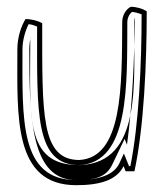

<svg xmlns="http://www.w3.org/2000/svg" viewBox="-20 -527 488 564"><path d="M31 -382C31 -186 18 17 204 17C274 17 323 2 343 -39L349 -24H375C403 -155 411 -342 411 -494C398 -502 381 -507 364 -507C350 -500 339 -482 339 -462C338 -274 341 -63 212 -57C100 -58 104 -192 104 -459C91 -466 73 -471 55 -471C42 -450 31 -417 31 -382ZM46 -382C46 -410 55 -438 64 -456C74 -455 82 -452 89 -449C89 -195 82 -43 212 -42H213C362 -49 353 -282 354 -462C354 -475 361 -487 368 -492C378 -491 388 -488 396 -485C396 -338 388 -164 363 -39H359L344 -76L330 -46C314 -14 273 2 204 2C36 2 46 -179 46 -382ZM66 -382C66 -175 72 2 204 2C258 2 291 -6 309 -42L346 -119L353 -102C369 -217 375 -356 376 -476C375 -472 374 -467 374 -462C373 -285 398 -50 216 -42H214H211C51 -43 69 -188 69 -413L71 -421C68 -409 66 -396 66 -382Z"/></svg>

Font: Snowfall
Style: Eco
Weight: 400
Designer: Jasper
Foundry: Cannot Into Space Fonts
Version: Version 0.9